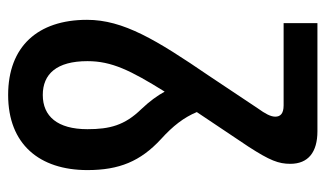

<svg xmlns="http://www.w3.org/2000/svg" viewBox="-180 -364 781 460"><g transform="rotate(-90 210.0 -134.5)"><path d="M187 155C167 155 160 147 160 135C160 124 167 111 180 93L258 -24C344 -150 392 -229 392 -316C392 -434 328 -505 212 -505C94 -505 32 -430 32 -315C32 -239 53 -188 106 -139C138 -110 158 -84 171 -53L88 71C55 122 47 143 47 171C47 214 75 236 125 236H384V155ZM178 -186C139 -226 130 -262 130 -315C130 -387 161 -422 212 -422C262 -422 293 -389 293 -315C293 -257 271 -212 220 -130C210 -148 197 -166 178 -186Z"/></g></svg>

Font: Noto Sans Armenian Condensed Medium
Style: Regular
Weight: 500
Width: 3
Designer: Monotype Design Team
Foundry: Monotype Imaging Inc.
Version: Version 2.008